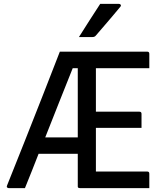

<svg xmlns="http://www.w3.org/2000/svg" viewBox="-20 -965 840 985"><path d="M108 0H24Q21 0 17 -3Q13 -6 16 -13Q59 -120 106 -238.5Q153 -357 199.5 -475.5Q246 -594 287 -700H735Q746 -700 746 -689V-615H472V-392H695Q706 -392 706 -381V-309H472V-85H735Q746 -85 746 -74V0H390Q379 0 379 -8V-176H178Q161 -131 143 -87Q125 -43 108 0ZM353 -615Q317 -526 282 -437Q247 -348 212 -260H379V-615ZM494 -945H591Q597 -945 599.5 -940Q602 -935 597 -930Q573 -901 556.5 -881.5Q540 -862 521.5 -840.5Q503 -819 472 -783Q466 -775 455 -775H385Q414 -821 439 -860Q464 -899 494 -945Z"/></svg>

Font: Recursive Sn Lnr St
Style: Regular
Weight: 400
Version: Version 1.079;hotconv 1.0.112;makeotfexe 2.5.65598; ttfautoh